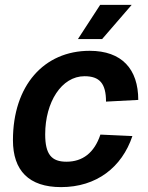

<svg xmlns="http://www.w3.org/2000/svg" viewBox="-20 -754 606 786"><path d="M299 -594H398L519 -734H390ZM230 12C375 12 479 -69 522 -197L391 -203C366 -128 318 -92 252 -92C191 -92 165 -122 165 -204C165 -336 232 -442 326 -442C388 -442 414 -412 414 -338L546 -345C546 -471 479 -546 347 -546C160 -546 33 -404 33 -180C33 -56 98 12 230 12Z"/></svg>

Font: Geist SemiBold
Style: Italic
Weight: 600
Italic angle: -12°
Designer: Basement.studio, Andrés Briganti, Mateo Zaragoza
Foundry: Basement.studio, Vercel, Andrés Briganti, Guido Ferreyra, Mateo Zaragoza
Version: Version 1.500